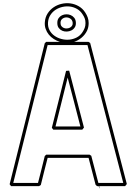

<svg xmlns="http://www.w3.org/2000/svg" viewBox="-20 -1133 838 1179"><path d="M575.7 9.8Q573.2 7.3 571.3 5.6Q569.3 3.9 566.9 1.5Q556.2 -40 545.4 -81.1Q534.7 -122.1 523.9 -163.6H272.5Q261.7 -121.6 251.2 -80.1Q240.7 -38.6 230.5 3.4Q228 4.9 225.3 6.3Q222.7 7.8 220.2 9.8H47.9Q45.4 6.8 43.5 3.9Q41.5 1 39.1 -1.5Q93.3 -218.3 147.2 -434.8Q201.2 -651.4 254.9 -867.7Q257.3 -870.1 259.3 -871.8Q261.2 -873.5 263.7 -876H347.7Q327.6 -882.3 310.1 -893.6Q292.5 -904.8 279.8 -920.4Q267.1 -936 260.3 -955.6Q253.4 -975.1 255.4 -997.6Q257.8 -1027.8 272.7 -1050.8Q287.6 -1073.7 309.8 -1088.6Q332 -1103.5 358.9 -1109.6Q385.7 -1115.7 412.6 -1112.1Q439.5 -1108.4 463.4 -1094.7Q487.3 -1081.1 503.4 -1056.2Q513.2 -1041 518.8 -1025.4Q524.4 -1009.8 524.4 -991.2Q524.4 -979 522 -967Q519.5 -955.1 514.2 -943.8Q502 -919.4 481.2 -901.9Q460.4 -884.3 435.1 -876H523.4Q525.9 -874 528.6 -872.6Q531.2 -871.1 533.7 -869.1Q589.8 -652.8 646 -436.3Q702.1 -219.7 758.8 -2.9Q756.3 0 753.7 3.2Q751 6.3 748.5 9.8H588.9L593.3 25.9Q590.8 22 589.1 17.8Q587.4 13.7 585.4 9.8ZM736.8 -9.8 517.1 -856.4H272.5L61.5 -9.8H213.4Q224.1 -51.3 234.4 -92.3Q244.6 -133.3 254.9 -174.8Q257.3 -177.2 259.3 -179Q261.2 -180.7 263.7 -183.1H530.3Q532.7 -181.2 535.4 -179.7Q538.1 -178.2 540.5 -176.3L584 -9.8ZM485.4 -336.9H307.1Q304.7 -339.8 302.7 -342.8Q300.8 -345.7 298.3 -348.1Q320.3 -436 342 -522.9Q363.8 -609.9 385.7 -697.8L404.8 -699.2Q427.7 -611.3 450.2 -524.4Q472.7 -437.5 495.6 -349.6ZM504.9 -992.7Q504.9 -1008.3 500 -1020.8Q495.1 -1033.2 486.8 -1045.4Q473.6 -1066.4 453.1 -1078.1Q432.6 -1089.8 409.9 -1092.8Q387.2 -1095.7 364 -1090.6Q340.8 -1085.4 321.5 -1073Q302.2 -1060.5 289.6 -1041Q276.9 -1021.5 274.9 -996.1Q272.9 -968.8 283.9 -948Q294.9 -927.2 314 -913.6Q333 -899.9 357.4 -893.6Q381.8 -887.2 406 -889.6Q430.2 -892.1 451.7 -903.3Q473.1 -914.6 486.8 -936Q495.1 -948.7 500 -961.4Q504.9 -974.1 504.9 -989.7ZM320.8 -356.4H473.6Q454.1 -432.1 434.8 -506.6Q415.5 -581.1 395.5 -656.7ZM332 -993.7Q332 -1010.3 340.1 -1021.7Q348.1 -1033.2 360.6 -1039.1Q373 -1044.9 387.5 -1045.2Q401.9 -1045.4 414.3 -1040Q426.8 -1034.7 435.8 -1023.7Q444.8 -1012.7 445.8 -995.6Q447.3 -977.5 439.2 -965.1Q431.2 -952.6 418.5 -946.3Q405.8 -939.9 390.6 -939.2Q375.5 -938.5 362.5 -944.1Q349.6 -949.7 340.8 -961.2Q332 -972.7 332 -990.7ZM351.6 -992.2Q351.6 -980 357.4 -972.4Q363.3 -964.8 372.1 -961.2Q380.9 -957.5 390.9 -958.3Q400.9 -959 409.2 -963.1Q417.5 -967.3 422.6 -975.1Q427.7 -982.9 426.3 -993.7Q424.3 -1010.3 412.4 -1018.3Q400.4 -1026.4 387 -1026.1Q373.5 -1025.9 362.5 -1017.3Q351.6 -1008.8 351.6 -992.2Z"/></svg>

Font: Preussische VI 9 Linie
Style: Regular
Weight: 400
Designer: Peter Wiegel
Foundry: Peter Wiegel
Version: Version 1.000 2009 initial release